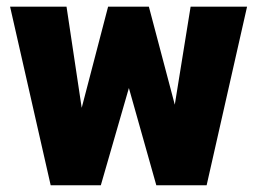

<svg xmlns="http://www.w3.org/2000/svg" viewBox="-20 -548 763 568"><path d="M710.9 -528.3 591.3 0H485.4H442.4L361.3 -287.6L278.3 0H191.9H129.9L9.8 -528.3H176.8L221.7 -229L299.8 -528.3H409.2H420.4L497.1 -238.3L543.9 -528.3Z"/></svg>

Font: Heebo Black
Style: Regular
Weight: 900
Designer: Oded Ezer
Foundry: Meir Sadan
Version: Version 2.001; ttfautohint (v1.5.14-ce02) -l 8 -r 50 -G 200 